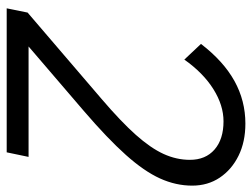

<svg xmlns="http://www.w3.org/2000/svg" viewBox="-112 -660 771 588"><g transform="rotate(90 274.0 -365.5)"><path d="M5 0 18 -64 283 -291Q352 -350 392.5 -395.5Q433 -441 451 -480.5Q469 -520 469 -561Q469 -609 437.5 -636.5Q406 -664 351 -664Q302 -664 252.5 -633Q203 -602 162 -544L114 -595Q167 -664 227.5 -697.5Q288 -731 358 -731Q414 -731 456.5 -710Q499 -689 523.5 -652.5Q548 -616 548 -568Q548 -518 526 -469.5Q504 -421 454 -365Q404 -309 319 -236L88 -38L87 -67H460L446 0Z"/></g></svg>

Font: Wix Madefor Text
Style: Italic
Weight: 400
Italic angle: -12°
Designer: Dalton Maag Ltd
Foundry: Dalton Maag Ltd
Version: Version 3.100